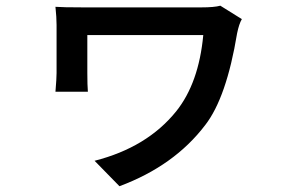

<svg xmlns="http://www.w3.org/2000/svg" viewBox="-20 -559 1017 671"><path d="M825.2 -492.2Q815.4 -475.6 808.6 -442.4Q771.5 -217.8 697.3 -122.1Q588.9 20.5 397.5 91.8L310.5 2.9Q494.1 -43.9 595.7 -169.9Q674.8 -268.6 690.4 -436.5H285.2V-303.7Q285.2 -261.7 287.1 -238.3H173.8Q177.7 -285.2 177.7 -303.7V-471.7Q177.7 -498 173.8 -535.2Q198.2 -533.2 269.5 -533.2H683.6Q728.5 -533.2 750 -539.1Z"/></svg>

Font: Min Sans SemiBold
Style: Regular
Weight: 600
Designer: Jinseong-Kim, NotoSansCJK, Nunito
Foundry: Jinseong-Kim
Version: Version 1.400;Glyphs 3.1.2 (3151)